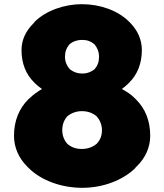

<svg xmlns="http://www.w3.org/2000/svg" viewBox="-20 -877 786 919"><path d="M303 -321C320 -335 344 -345 372 -345C399 -345 423 -337 443 -320C457 -304 468 -281 468 -254C468 -228 460 -207 443 -189C425 -174 401 -164 372 -164C343 -164 322 -172 303 -188C288 -204 278 -227 278 -254C278 -281 287 -304 303 -321ZM433 -546C419 -534 398 -525 374 -525C351 -525 331 -532 313 -547C301 -561 291 -581 291 -605C291 -629 298 -648 313 -665C327 -678 349 -686 374 -686C397 -686 416 -679 432 -665C445 -650 454 -630 454 -605C454 -580 447 -563 433 -546ZM83 -637C83 -572 105 -521 142 -484L150 -476C159 -467 170 -459 181 -451C161 -439 140 -425 123 -408L115 -401C73 -359 47 -301 47 -227C47 -171 70 -120 110 -80L117 -73C177 -13 274 22 374 22C471 22 567 -13 628 -73L629 -75V-76L635 -81C675 -121 699 -170 699 -227C699 -301 674 -358 632 -400L625 -407C607 -425 588 -438 563 -451C571 -457 582 -465 591 -474L599 -482C636 -519 659 -571 659 -637C659 -687 639 -731 604 -767L596 -775C543 -827 459 -857 372 -857C287 -857 200 -826 146 -773V-772L139 -764C104 -729 83 -687 83 -637Z"/></svg>

Font: Hussar Woodtype
Style: Ultra
Weight: 900
Foundry: Cannot Into Space Fonts
Version: Version 1.07